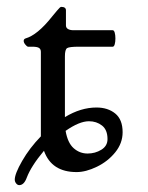

<svg xmlns="http://www.w3.org/2000/svg" viewBox="-20 -488 430 559"><path d="M23 35Q23 18 44.5 -19.5Q66 -57 99 -91V-337Q99 -345 93.5 -348.5Q88 -352 74 -352H61Q58 -353 53.5 -358.5Q49 -364 49 -369Q49 -374 54 -376Q89 -386 131 -439Q137 -446 146 -457Q155 -468 158 -468Q172 -468 172 -458V-414Q172 -407 178 -403.5Q184 -400 194 -400H308Q312 -400 314 -393Q316 -386 316 -376Q316 -366 314 -359Q312 -352 308 -352H209Q182 -352 175.5 -348Q169 -344 169 -324V-147Q215 -175 261 -175Q294 -175 315.5 -157.5Q337 -140 337 -103Q337 -71 315.5 -44.5Q294 -18 262 -2.5Q230 13 203 13Q130 13 108 -49Q71 -5 58 29Q50 51 36 51Q31 51 27 46Q23 41 23 35ZM293 -83Q293 -110 277 -122.5Q261 -135 239 -135Q211 -135 171 -107Q177 -72 194.5 -56.5Q212 -41 235 -41Q257 -41 275 -52Q293 -63 293 -83Z"/></svg>

Font: EB Garamond
Style: Regular
Weight: 400
Designer: Georg Duffner and Octavio Pardo
Foundry: Georg Duffner
Version: Version 1.000; ttfautohint (v1.6)